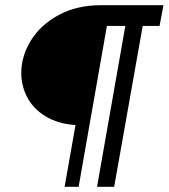

<svg xmlns="http://www.w3.org/2000/svg" viewBox="-20 -720 650 740"><path d="M271 -238Q202 -243 155 -272Q108 -301 85 -345Q62 -389 62 -439Q62 -503 98.5 -563Q135 -623 205 -661.5Q275 -700 370 -700H610L595 -620H530L420 0H354L463 -620H392L283 0H229Z"/></svg>

Font: Cabin Medium
Style: Italic
Weight: 500
Italic angle: -7°
Designer: Pablo Impallari
Foundry: Pablo Impallari. http://www.impallari.com Igino Marini. http://www.ikern.com
Version: Version 2.200